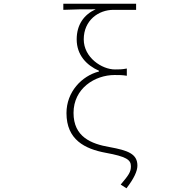

<svg xmlns="http://www.w3.org/2000/svg" viewBox="-20 -814 1040 1034"><path d="M661 200C702 147 720 107 720 78C720 14 668 -4 570 -22C471 -39 376 -77 376 -206C376 -338 491 -410 597 -410C623 -410 639 -410 663 -406V-445C636 -440 625 -440 599 -440C529 -440 431 -504 431 -602C431 -705 511 -761 591 -761H713V-794H321V-761C391 -764 423 -764 495 -764C432 -735 393 -681 393 -602C393 -517 447 -462 513 -433V-429C420 -405 338 -319 338 -205C338 -62 436 -12 550 9C659 29 685 46 685 81C685 112 674 128 630 180Z"/></svg>

Font: Harano Aji Gothic TW ExtraLight
Style: Regular
Weight: 250
Foundry: Masamichi Hosoda
Version: HaranoAjiGothicTW-ExtraLight version 20230610;ttx 4.39.4